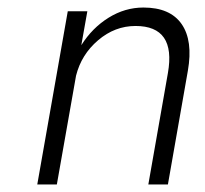

<svg xmlns="http://www.w3.org/2000/svg" viewBox="-20 -490 545 510"><path d="M426 -296Q448 -421 340 -421Q285 -421 240.5 -383Q196 -345 182 -289L131 0H79L160 -460H212L196 -370Q225 -416 268.5 -443Q312 -470 361 -470Q432 -470 462.5 -426Q493 -382 479 -302L426 0H374Z"/></svg>

Font: Renner* Light
Style: Light Italic
Weight: 300
Italic angle: -10°
Version: Version 003.000 ; ttfautohint (v0.97) -l 8 -r 50 -G 200 -x 1